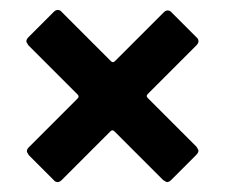

<svg xmlns="http://www.w3.org/2000/svg" viewBox="-20 -507 453 386"><path d="M379 -424Q379 -420 375 -416L277 -318Q275 -316 275 -314Q275 -312 277 -310L375 -212Q379 -206 379 -204Q379 -200 374 -195L324 -145Q320 -141 316 -141Q314 -141 308 -145L210 -243Q208 -245 206 -245Q204 -245 202 -243L104 -145Q100 -141 96 -141Q91 -141 88 -145L38 -195Q34 -201 34 -203Q34 -207 38 -211L136 -309Q140 -313 136 -317L37 -416Q33 -422 33 -424Q33 -428 37 -432L88 -483Q92 -487 96 -487Q101 -487 104 -483L203 -384Q205 -382 207 -382Q209 -382 211 -384L309 -482Q313 -486 317 -486Q322 -486 325 -482L375 -432Q379 -429 379 -424Z"/></svg>

Font: Barlow Semi Condensed SemiBold
Style: Regular
Weight: 600
Width: 4
Designer: Jeremy Tribby
Foundry: Tribby Type
Version: Version 1.408